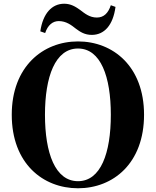

<svg xmlns="http://www.w3.org/2000/svg" viewBox="-20 -989 835 1029"><path d="M196 -821 222 -812C236 -854 262 -876 295 -876C335 -876 363 -854 387 -835C410 -818 434 -802 472 -802C539 -802 586 -854 599 -952L574 -961C560 -919 537 -895 499 -895C460 -895 434 -917 409 -936C385 -953 360 -969 324 -969C258 -969 210 -917 196 -821ZM398 20C587 20 752 -114 752 -374C752 -633 586 -767 398 -767C210 -767 43 -632 43 -374C43 -113 210 20 398 20ZM398 -18C276 -18 221 -168 221 -374C221 -578 276 -729 398 -729C520 -729 574 -578 574 -374C574 -168 520 -18 398 -18Z"/></svg>

Font: Noto Serif CJK SC Black
Style: Regular
Weight: 900
Designer: Ryoko NISHIZUKA 西塚涼子 (kana & ideographs); Frank Grießhammer (Latin, Greek & Cyrillic); Wenlong ZHANG 张文龙 (bopomofo); San
Foundry: Adobe
Version: Version 2.001;hotconv 1.1.0;makeotfexe 2.6.0